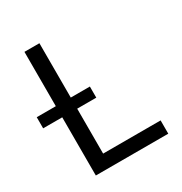

<svg xmlns="http://www.w3.org/2000/svg" viewBox="-194 -852 926 978"><g transform="rotate(-30 269.5 -363.5)"><path d="M-24.1 -342.3V-407.7H88.1V-727.3H176.1V-407.7H288.4V-342.3H176.1V-78.1H514.2V0H88.1V-342.3Z"/></g></svg>

Font: Inter P
Style: Regular
Weight: 400
Designer: Rasmus Andersson
Foundry: rsms
Version: Version 3.018;git-588b23468